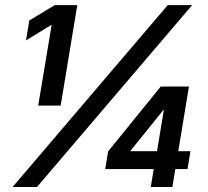

<svg xmlns="http://www.w3.org/2000/svg" viewBox="-20 -748 833 768"><path d="M289.1 -727.5 222.7 -325.7H132.8L186.5 -647.9H184.6L84 -586.4L97.2 -666L198.7 -727.5ZM30.3 0 650.9 -727.5H748.5L127.9 0ZM400.9 -71.8 412.6 -142.6 623 -401.9H684.1L668.5 -307.1H632.8L502.4 -145.5L502 -143.1H741.7L730 -71.8ZM583 0 598.6 -93.3 605 -124.5 650.9 -401.9H735.8L669.4 0Z"/></svg>

Font: Inter 24pt SemiBold
Style: Italic
Weight: 600
Italic angle: -9.3988°
Designer: Rasmus Andersson
Foundry: rsms
Version: Version 4.001;git-66647c0bb